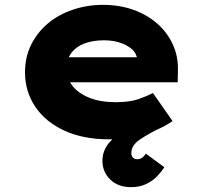

<svg xmlns="http://www.w3.org/2000/svg" viewBox="-20 -564 847 791"><path d="M520 207Q466 207 434 175.5Q402 144 402 99Q402 57 429.5 24Q457 -9 507.5 -38.5Q558 -68 625 -99L655 -44Q591 -13 556 11Q521 35 521 66Q521 79 528 85.5Q535 92 545 92Q556 92 564.5 86.5Q573 81 581 69L657 125Q645 144 626.5 163Q608 182 581.5 194.5Q555 207 520 207ZM429 10Q324 10 246 -25.5Q168 -61 125.5 -124Q83 -187 83 -266Q83 -329 108.5 -380Q134 -431 177.5 -467.5Q221 -504 280 -524Q339 -544 404 -544Q472 -544 528.5 -524Q585 -504 627 -467.5Q669 -431 692 -381Q715 -331 713 -270L712 -225H202L179 -328H563L545 -301V-320Q543 -344 524 -361Q505 -378 475 -388Q445 -398 408 -398Q364 -398 329.5 -385.5Q295 -373 274.5 -346.5Q254 -320 254 -281Q254 -242 278 -211Q302 -180 347.5 -161.5Q393 -143 457 -143Q515 -143 551.5 -156Q588 -169 610 -181L691 -65Q652 -39 609.5 -22.5Q567 -6 522.5 2Q478 10 429 10Z"/></svg>

Font: Lexend Mega ExtraBold
Style: Regular
Weight: 800
Designer: Bonnie Shaver-Troup, Thomas Jockin
Foundry: Lexend
Version: Version 1.007